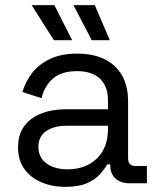

<svg xmlns="http://www.w3.org/2000/svg" viewBox="-20 -711 615 745"><path d="M233 14Q182 14 140 -4Q98 -22 74 -56Q50 -90 50 -139Q50 -189 74 -221.5Q98 -254 140 -270.5Q182 -287 234 -287H399V-323Q399 -375 368.5 -405Q338 -435 278 -435Q219 -435 186 -406.5Q153 -378 141 -330L67 -354Q79 -395 105 -428.5Q131 -462 174.5 -482.5Q218 -503 279 -503Q373 -503 425 -454.5Q477 -406 477 -318V-97Q477 -67 505 -67H550V0H481Q448 0 428 -18.5Q408 -37 408 -68V-73H396Q385 -54 366.5 -33.5Q348 -13 316 0.5Q284 14 233 14ZM242 -54Q312 -54 355.5 -95.5Q399 -137 399 -212V-223H237Q190 -223 159.5 -202.5Q129 -182 129 -141Q129 -100 160.5 -77Q192 -54 242 -54ZM189 -555 103 -691H191L260 -555ZM336 -555 265 -691H348L406 -555Z"/></svg>

Font: Space Grotesk Light
Style: Regular
Weight: 400
Version: Version 2.000